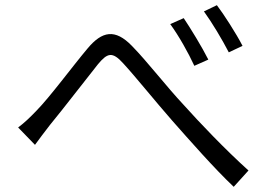

<svg xmlns="http://www.w3.org/2000/svg" viewBox="-20 -743 1040 741"><path d="M50 -251 115 -184C130 -205 153 -235 173 -261C225 -324 310 -435 358 -495C394 -538 413 -546 456 -498C503 -447 580 -351 645 -277C714 -199 806 -94 882 -22L939 -85C850 -165 748 -272 689 -338C624 -407 548 -506 489 -566C424 -633 374 -623 318 -556C259 -486 174 -370 120 -315C94 -288 74 -269 50 -251ZM689 -673 637 -650C670 -605 707 -539 730 -489L784 -513C760 -561 714 -636 689 -673ZM817 -723 767 -699C799 -655 837 -591 863 -541L916 -566C892 -613 843 -689 817 -723Z"/></svg>

Font: Source Han Sans JP Normal
Style: Regular
Weight: 350
Designer: Ryoko NISHIZUKA 西塚涼子 (kana, bopomofo & ideographs); Paul D. Hunt (Latin, Greek & Cyrillic); Sandoll Communications 산돌커뮤니
Foundry: Adobe
Version: Version 2.002;hotconv 1.0.116;makeotfexe 2.5.65601